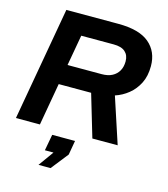

<svg xmlns="http://www.w3.org/2000/svg" viewBox="-131 -788 983 1121"><g transform="rotate(15 361.0 -228.0)"><path d="M9 0 130 -686H444Q571 -686 631.5 -635Q692 -584 692 -496Q692 -436 670 -392.5Q648 -349 612 -320Q576 -291 533 -277L624 0H471L395 -256H199L154 0ZM220 -377H426Q464 -377 489.5 -390.5Q515 -404 528.5 -428Q542 -452 542 -485Q542 -522 519 -542.5Q496 -563 449 -563H253ZM207 230 273 138H221L239 40H377L362 126L280 230Z"/></g></svg>

Font: Archivo VF Beta
Style: Italic
Weight: 400
Italic angle: -10°
Designer: Hector Gatti
Foundry: Omnibus-Type
Version: Version 1.002